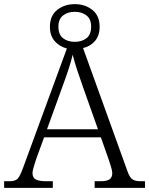

<svg xmlns="http://www.w3.org/2000/svg" viewBox="-22 -907 720 927"><path d="M-2 0V-32H23Q51 -32 62.5 -43.5Q74 -55 88 -93L301 -673Q265 -682 242 -708.5Q219 -735 219 -778Q219 -831 254 -859Q289 -887 339 -887Q389 -887 424 -859Q459 -831 459 -778Q459 -735 436.5 -709Q414 -683 379 -675L595 -76Q605 -49 618.5 -40.5Q632 -32 658 -32H678V0H435V-32H462Q495 -32 507.5 -41.5Q520 -51 520 -71Q520 -82 514.5 -100Q509 -118 503 -136L465 -244H191L153 -140Q149 -127 142 -105Q135 -83 135 -71Q135 -49 151 -40.5Q167 -32 201 -32H233V0ZM339 -705Q373 -705 395.5 -722.5Q418 -740 418 -778Q418 -815 395.5 -832.5Q373 -850 339 -850Q305 -850 282.5 -832.5Q260 -815 260 -778Q260 -740 282.5 -722.5Q305 -705 339 -705ZM205 -283H451L380 -483Q365 -525 351 -567.5Q337 -610 329 -643Q322 -613 309 -573Q296 -533 281 -493Z"/></svg>

Font: Noto Serif Myanmar Light
Style: Regular
Weight: 300
Designer: Ben Mitchell and the Monotype Design Team
Foundry: Monotype Imaging Inc.
Version: Version 2.106; ttfautohint (v1.8.4.7-5d5b)